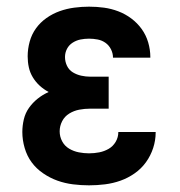

<svg xmlns="http://www.w3.org/2000/svg" viewBox="-20 -548 540 576"><path d="M247 8Q223 8 199 5Q175 2 152.5 -6Q130 -14 109.5 -28Q89 -42 75 -61Q61 -80 54 -104Q47 -128 47 -152Q47 -171 51.5 -190Q56 -209 67 -224.5Q78 -240 93 -252Q108 -264 126 -272Q111 -280 99 -291Q87 -302 78.5 -316Q70 -330 66.5 -346Q63 -362 63 -379Q63 -401 69 -423Q75 -445 88 -463Q101 -481 119.5 -494Q138 -507 159 -514.5Q180 -522 202.5 -525Q225 -528 247 -528Q270 -528 292 -525Q314 -522 335 -514Q356 -506 374 -492.5Q392 -479 405 -461Q418 -443 424.5 -421Q431 -399 431 -377Q431 -376 431 -375.5Q431 -375 431 -375H319Q319 -375 319 -375Q319 -375 319 -375Q319 -388 313 -400Q307 -412 296.5 -419.5Q286 -427 273 -429.5Q260 -432 247 -432Q234 -432 221.5 -429.5Q209 -427 198 -420Q187 -413 181 -401.5Q175 -390 175 -377Q175 -363 181 -350.5Q187 -338 198.5 -331Q210 -324 223.5 -321Q237 -318 250 -318H306V-222H250Q234 -222 218 -219Q202 -216 188 -207.5Q174 -199 166.5 -184.5Q159 -170 159 -154Q159 -138 166.5 -124Q174 -110 187.5 -102Q201 -94 216.5 -91Q232 -88 247 -88Q263 -88 278 -91Q293 -94 306 -101.5Q319 -109 327 -122.5Q335 -136 335 -152Q335 -152 335 -152Q335 -152 335 -152H447Q447 -151 447 -151Q447 -151 447 -151Q447 -127 439.5 -104Q432 -81 418 -61.5Q404 -42 384 -28Q364 -14 341.5 -6Q319 2 295 5Q271 8 247 8Z"/></svg>

Font: Iosevka Gothic
Style: Bold
Weight: 700
Monospace: yes
Designer: Belleve Invis
Foundry: Belleve Invis
Version: Version 15.5.1; ttfautohint (v1.8.4)